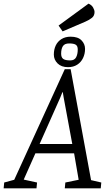

<svg xmlns="http://www.w3.org/2000/svg" viewBox="-67 -1032 595 1052"><path d="M-47 0 -44 -32 11 -47 288 -653H320L432 -45L488 -32L485 0H288L291 -32L364 -47L339 -192H127L63 -48L136 -32L133 0ZM150 -243H329L282 -497L277 -527H275L263 -497ZM306 -664Q269 -664 248.5 -684.5Q228 -705 228 -733Q228 -761 238.5 -783Q249 -805 270 -818Q291 -831 320 -831Q360 -831 379.5 -811Q399 -791 399 -764Q399 -737 388 -714Q377 -691 356 -677.5Q335 -664 306 -664ZM318 -701Q341 -701 350 -718Q359 -735 359 -761Q359 -780 348 -787Q337 -794 312 -794Q287 -794 277.5 -779Q268 -764 268 -738Q268 -718 279 -709.5Q290 -701 318 -701ZM276 -860 254 -892 418 -1012Q435 -1005 443 -991Q451 -977 451 -966Q451 -946 437 -934.5Q423 -923 400 -913Z"/></svg>

Font: Faustina Light Light
Style: Italic
Weight: 300
Italic angle: -8°
Version: Version 1.200